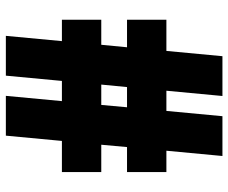

<svg xmlns="http://www.w3.org/2000/svg" viewBox="-82 -698 780 656"><g transform="rotate(90 308.0 -370.0)"><path d="M102.5 0 120.5 -191.5H47.5V-326H133L141.5 -414H47.5V-548.5H154L172 -740H308L290 -548.5H359L377 -740H513L495 -548.5H568V-414H482.5L474.5 -326H568V-191.5H461.5L443.5 0H307.5L325.5 -191.5H256.5L238.5 0ZM269 -326H338.5L346.5 -414H277.5Z"/></g></svg>

Font: Encode Sans SmCnd XBd
Style: Regular
Weight: 800
Width: 4
Designer: Multiple Designers
Foundry: Impallari Type
Version: Version 3.002; ttfautohint (v1.8.3) -l 8 -r 50 -G 200 -x 14 